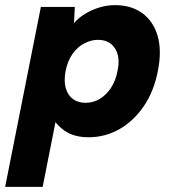

<svg xmlns="http://www.w3.org/2000/svg" viewBox="-54 -527 668 747"><path d="M147 -77 167 -78 112 200H-34L105 -500H237L234 -437Q251 -457 276 -472.5Q301 -488 331 -497.5Q361 -507 394 -507Q457 -507 500 -475.5Q543 -444 559.5 -386.5Q576 -329 560 -250Q545 -172 505.5 -114Q466 -56 410.5 -24.5Q355 7 291 7Q234 7 198 -18Q162 -43 147 -77ZM403 -250Q415 -305 393.5 -338.5Q372 -372 327 -372Q300 -372 273.5 -358Q247 -344 228 -317Q209 -290 201 -250Q194 -211 202 -183.5Q210 -156 230 -141.5Q250 -127 279 -127Q309 -127 334.5 -142.5Q360 -158 378 -185.5Q396 -213 403 -250Z"/></svg>

Font: Albert Sans ExtraBold
Style: Italic
Weight: 800
Italic angle: -11.25°
Designer: Andreas Rasmussen
Foundry: a.Foundry
Version: Version 1.025